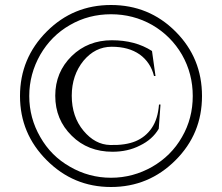

<svg xmlns="http://www.w3.org/2000/svg" viewBox="-20 -734 888 768"><path d="M167 -608C96 -537 60 -451 60 -350C60 -249 96 -164 167 -93C238 -22 323 14 424 14C525 14 611 -22 682 -93C753 -164 788 -249 788 -350C788 -451 753 -537 682 -608C611 -679 525 -714 424 -714C323 -714 238 -679 167 -608ZM589 -634C639 -605 679 -565 708 -515C737 -464 751 -409 751 -350C751 -291 737 -236 708 -186C679 -135 639 -96 589 -67C538 -38 483 -23 424 -23C365 -23 310 -38 260 -67C209 -96 170 -135 141 -186C112 -236 97 -291 97 -350C97 -409 112 -464 141 -515C170 -565 209 -605 260 -634C310 -663 365 -677 424 -677C483 -677 538 -663 589 -634ZM430 -127C430 -127 430 -127 430 -127C470 -127 507 -135 540 -152C573 -168 598 -190 615 -219C615 -219 622 -316 622 -316C622 -316 616 -316 616 -316C616 -316 616 -316 616 -316C613 -278 604 -247 587 -222C570 -197 548 -180 522 -169C495 -158 462 -153 421 -154C380 -155 345 -174 314 -211C283 -248 267 -295 267 -351C267 -406 283 -453 314 -491C345 -528 382 -547 427 -547C472 -547 509 -537 539 -516C568 -495 587 -466 596 -430C596 -430 602 -430 602 -430C602 -430 588 -530 588 -530C588 -530 588 -530 588 -530C543 -559 490 -573 427 -573C364 -573 310 -552 267 -510C223 -467 201 -414 201 -351C201 -287 223 -234 267 -191C310 -148 365 -127 430 -127Z"/></svg>

Font: Cinzel Utterance
Style: Regular
Weight: 500
Designer: Natanael Gama
Foundry: ""
Version: ""